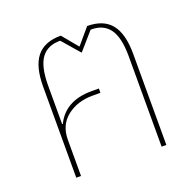

<svg xmlns="http://www.w3.org/2000/svg" viewBox="-106 -687 810 797"><g transform="rotate(-20 299.0 -288.0)"><path d="M100.1 0V-401.9Q100.1 -491.2 134.5 -533.7Q168.9 -576.2 241.2 -576.2L297.9 -507.8H299.8L357.9 -576.2Q429.2 -576.2 463.6 -533.7Q498 -491.2 498 -401.9V0H477.1V-398.9Q477.1 -483.4 449.2 -520.8Q421.4 -558.1 366.2 -557.1L299.8 -481H297.9L231.9 -557.1Q176.8 -558.1 148.9 -520.8Q121.1 -483.4 121.1 -398.9V-229H124Q166.5 -315.9 282.2 -315.9H314.9V-296.9H278.8Q212.9 -296.9 167 -261Q121.1 -225.1 121.1 -159.2V0Z"/></g></svg>

Font: Anuphan Thin
Style: Regular
Weight: 250
Designer: Mike Abbink, Paul van der Laan, Pieter van Rosmalen, Mint Tantisuwanna
Foundry: Bold Monday; Cadson Demak
Version: Version 3.002;hotconv 1.0.109;makeotfexe 2.5.65596